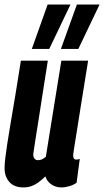

<svg xmlns="http://www.w3.org/2000/svg" viewBox="-22 -809 455 839"><path d="M80.4 10Q40.1 10 19 -13.7Q-2 -37.4 -2 -73.8Q-2 -91 1 -117.2Q4 -143.3 9.8 -181Q15.7 -218.7 24.3 -270.1Q33 -321.5 44.5 -389.5Q56 -457.4 69.3 -544H187Q176.5 -478 168.3 -425Q160 -371.9 153.4 -329.4Q146.8 -286.9 141.4 -252.7Q135.9 -218.5 131.4 -190Q126.9 -161.5 123.4 -135.8Q122.7 -124.9 127.9 -117.1Q133.1 -109.2 143.9 -109.2Q150.3 -109.2 155.5 -110.6Q160.6 -112 166.4 -115.5Q172.2 -119 178.2 -123.4L246.1 -544H363.1Q343.9 -425.4 331.7 -349Q319.5 -272.5 312.6 -228.5Q305.6 -184.4 302.3 -164.2Q299 -143.9 298.4 -137.7Q297.7 -131.5 297.7 -129.2Q297.7 -121.2 300.7 -116.5Q303.6 -111.7 311 -111.7Q313.9 -111.7 318.2 -112.3Q322.5 -112.9 326.6 -114.8L312.7 -10.5Q300.9 -1.6 282.1 4.2Q263.2 10 246.7 10Q220.8 10 201.7 -3.7Q182.6 -17.3 176.4 -38.2Q159.6 -21.9 144.6 -11.2Q129.5 -0.5 114.1 4.7Q98.6 10 80.4 10ZM244.2 -595.3 314 -789.3H413.1L320.4 -595.3ZM117.1 -595.3 186.2 -789.3H286L193.3 -595.3Z"/></svg>

Font: Georama ExtraCondensed Thin
Style: Italic
Weight: 100
Width: 2
Italic angle: -9°
Designer: Jean-Baptiste Levee
Foundry: Production Type
Version: Version 1.001